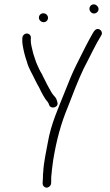

<svg xmlns="http://www.w3.org/2000/svg" viewBox="-20 -800 504 882"><path d="M194.3 62C204.4 62 214.3 52.3 214.8 42L215.2 34C215.5 28.7 215.5 21.7 215.3 13C215.7 5 216.4 -1.3 217.3 -6C218.2 -22.8 222.5 -47 224.4 -65C239.4 -156.5 260 -232.4 291.1 -307C314.7 -368.1 337.7 -428.9 364.4 -485C391.2 -535.3 417.1 -592.6 445.4 -638C452.2 -648.9 445.1 -660.8 437.8 -664.5C417 -675.2 407.4 -647.7 400.4 -637C396 -629 396 -629 391.5 -621C371.2 -584.2 350.5 -540.4 330.3 -501C312 -464.2 295.3 -423.2 279.6 -383C250.2 -307.9 214.1 -231.7 199.6 -145C191.8 -100.9 180.9 -56 178.5 -9C177.5 -3 177.1 4.7 177.3 14L175.8 42C175.3 52.3 184.1 62 194.3 62ZM82.9 -627 82.4 -618C82 -611.3 82.6 -603 84.1 -593C88.8 -563.7 95.3 -540 104 -515C111.8 -484.6 130.2 -457.4 141.6 -432C148.3 -418.4 153.8 -408.1 160.8 -396L168.9 -379C174 -368.8 181.6 -356.1 187.2 -347C193.5 -336.7 202.5 -331.4 205.7 -318C214.2 -295.3 252.1 -307.6 243.3 -331C240.6 -342.9 237.3 -351 228.8 -359C218.6 -369.8 211.9 -383.9 203.9 -398L194.7 -415C189.7 -426.3 183.2 -437.7 177.5 -449C171.5 -464 166.8 -467.4 160.3 -482C154.3 -495.2 145.5 -513.1 141.6 -527C137.7 -541 133.2 -549.3 130.5 -563C127.5 -578.2 120.4 -598.7 121.4 -618L121.9 -627C122.4 -637.3 113.5 -646 103.4 -646C93.2 -646 83.4 -637.3 82.9 -627ZM390.9 -761C390.3 -749 400.1 -738 411.7 -738C422.5 -738 432.1 -746.5 432.7 -757.5C433.3 -769 421.9 -780 410.9 -780C400.3 -780 391.4 -771.6 390.9 -761ZM158.7 -720C158.1 -708.4 168.6 -698 180.6 -698C191.2 -698 200 -706.4 200.6 -717C201.2 -728.3 191.4 -739 179.2 -739C168.2 -739 159.3 -730.9 158.7 -720Z"/></svg>

Font: Just Breathe
Style: Obl1
Weight: 400
Foundry: Cannot Into Space Fonts
Version: Version 0.72